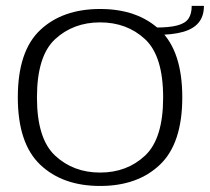

<svg xmlns="http://www.w3.org/2000/svg" viewBox="-20 -627 712 652"><path d="M320 4.5Q447.5 4.5 523.2 -67.8Q599 -140 599 -296.5Q599 -453.5 523.2 -525Q447.5 -596.5 320 -596.5Q192.5 -596.5 116.5 -525Q40.5 -453.5 40.5 -296.5Q40.5 -140 116.5 -67.8Q192.5 4.5 320 4.5ZM320 -41Q229 -41 167.2 -98.5Q105.5 -156 105.5 -296Q105.5 -437 167.2 -494Q229 -551 320 -551Q411 -551 472.5 -494Q534 -437 534 -296Q534 -156 472.5 -98.5Q411 -41 320 -41ZM508.5 -533.5V-508.5Q566 -508.5 601.8 -518.8Q637.5 -529 655 -550.8Q672.5 -572.5 672.5 -607H631Q631 -580 620.2 -564Q609.5 -548 582.8 -540.8Q556 -533.5 508.5 -533.5Z"/></svg>

Font: Anybody SemiExpanded Light
Style: Regular
Weight: 300
Width: 6
Version: Version 1.113;gftools[0.9.25]